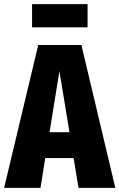

<svg xmlns="http://www.w3.org/2000/svg" viewBox="-35 -914 581 934"><path d="M323 -145H185L162 0H-15L151 -695H361L526 0H347ZM303 -271 254 -568 206 -271ZM121 -781V-894H391V-781Z"/></svg>

Font: Fira Sans Compressed ExtraBold
Style: Regular
Weight: 800
Width: 1
Designer: bBox Type GmbH & Carrois Corporate GbR & Edenspiekermann AG
Foundry: bBox Type GmbH & Carrois Corporate GbR & Edenspiekermann AG
Version: Version 4.301